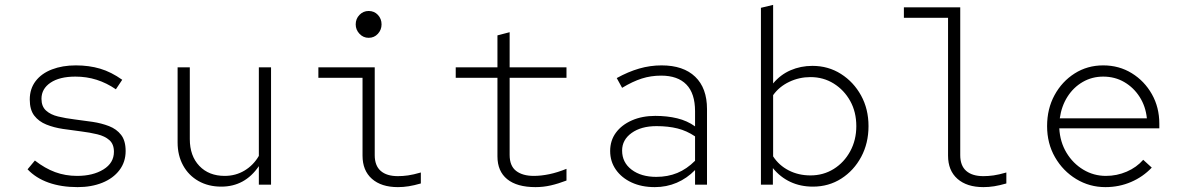

<svg xmlns="http://www.w3.org/2000/svg" viewBox="-20 -757 4840 787"><path d="M298 10Q231 10 179 -8.5Q127 -27 93 -63L123 -99Q164 -67 206 -51.5Q248 -36 296 -36Q361 -36 404 -62.5Q447 -89 447 -135Q447 -166 428.5 -182.5Q410 -199 379 -206.5Q348 -214 311.5 -218.5Q275 -223 238 -228.5Q201 -234 170 -246.5Q139 -259 120.5 -283Q102 -307 102 -349Q102 -393 126 -424.5Q150 -456 193 -472.5Q236 -489 291 -489Q345 -489 390.5 -475.5Q436 -462 481 -430L455 -391Q417 -417 376 -430Q335 -443 289 -443Q224 -443 187 -418Q150 -393 150 -352Q150 -321 168.5 -304Q187 -287 218 -279.5Q249 -272 286 -267.5Q323 -263 359.5 -257.5Q396 -252 427 -240Q458 -228 476.5 -204Q495 -180 495 -138Q495 -93 469.5 -59.5Q444 -26 399.5 -8Q355 10 298 10Z M887 8Q834 8 793.5 -15Q753 -38 730.5 -79Q708 -120 708 -173V-481H758V-187Q758 -118 797 -77Q836 -36 901 -36Q946 -36 982.5 -58Q1019 -80 1041 -118V-481H1091V0H1041V-76Q984 8 887 8Z M1491 -602Q1469 -602 1453.5 -618.5Q1438 -635 1438 -657Q1438 -680 1453.5 -696Q1469 -712 1491 -712Q1514 -712 1529 -696Q1544 -680 1544 -657Q1544 -635 1529 -618.5Q1514 -602 1491 -602ZM1611 10Q1543 10 1504.5 -24Q1466 -58 1466 -119V-438H1285V-481H1516V-121Q1516 -78 1540.5 -56.5Q1565 -35 1611 -35Q1631 -35 1652.5 -38Q1674 -41 1705 -50V-5Q1677 3 1655 6.5Q1633 10 1611 10Z M2175 10Q2099 10 2059 -22.5Q2019 -55 2019 -116V-438H1848V-481H2019V-612L2069 -625V-481H2302V-438H2069V-122Q2069 -77 2095.5 -56.5Q2122 -36 2168 -36Q2198 -36 2231.5 -43Q2265 -50 2302 -65V-17Q2268 -4 2237.5 3Q2207 10 2175 10Z M2664 10Q2610 10 2569 -9Q2528 -28 2504.5 -61.5Q2481 -95 2481 -138Q2481 -181 2504.5 -213Q2528 -245 2570 -263.5Q2612 -282 2666 -282Q2715 -282 2756 -272Q2797 -262 2829 -239V-301Q2829 -374 2793.5 -410.5Q2758 -447 2690 -447Q2648 -447 2610.5 -435Q2573 -423 2530 -397L2508 -437Q2555 -463 2600 -476Q2645 -489 2692 -489Q2781 -489 2829.5 -442.5Q2878 -396 2878 -310V0H2829V-60Q2796 -26 2754 -8Q2712 10 2664 10ZM2530 -140Q2530 -91 2569 -61.5Q2608 -32 2670 -32Q2717 -32 2756 -48Q2795 -64 2829 -98V-198Q2795 -221 2757 -230.5Q2719 -240 2671 -240Q2608 -240 2569 -212Q2530 -184 2530 -140Z M3099 0V-725L3149 -737V-415Q3179 -451 3220.5 -469Q3262 -487 3310 -487Q3375 -487 3427 -454Q3479 -421 3509.5 -365.5Q3540 -310 3540 -240Q3540 -170 3510 -114Q3480 -58 3428.5 -25Q3377 8 3312 8Q3261 8 3219.5 -11.5Q3178 -31 3148 -68V0ZM3302 -38Q3355 -38 3397.5 -64.5Q3440 -91 3465 -137Q3490 -183 3490 -240Q3490 -298 3465 -343Q3440 -388 3397.5 -414.5Q3355 -441 3302 -441Q3256 -441 3215 -421.5Q3174 -402 3149 -367V-116Q3173 -79 3213 -58.5Q3253 -38 3302 -38Z M4011 10Q3943 10 3904.5 -24Q3866 -58 3866 -119V-684H3685V-727H3916V-121Q3916 -78 3940.5 -56.5Q3965 -35 4011 -35Q4031 -35 4052.5 -38Q4074 -41 4105 -50V-5Q4077 3 4055 6.5Q4033 10 4011 10Z M4511 10Q4446 10 4391.5 -23Q4337 -56 4304.5 -112.5Q4272 -169 4272 -240Q4272 -311 4302.5 -367Q4333 -423 4385 -456Q4437 -489 4502 -489Q4567 -489 4619 -457Q4671 -425 4701.5 -371Q4732 -317 4732 -250V-231H4322Q4325 -175 4351.5 -131Q4378 -87 4420.5 -61.5Q4463 -36 4513 -36Q4558 -36 4598.5 -53.5Q4639 -71 4666 -102L4701 -70Q4665 -32 4616 -11Q4567 10 4511 10ZM4324 -272H4681Q4676 -321 4651.5 -359.5Q4627 -398 4588.5 -420.5Q4550 -443 4502 -443Q4456 -443 4418 -421Q4380 -399 4355.5 -360.5Q4331 -322 4324 -272Z"/></svg>

Font: Red Hat Mono VF Light
Style: Regular
Weight: 300
Monospace: yes
Designer: Pentagram, MCKL
Foundry: Pentagram, MCKL
Version: Version 1.023